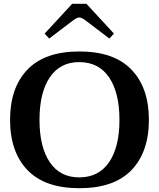

<svg xmlns="http://www.w3.org/2000/svg" viewBox="-20 -981 837 1011"><path d="M215 -804 360 -961H435L580 -804L556 -778L431 -873Q410 -889 398 -889Q385 -889 364 -873L239 -778ZM33 -350Q33 -519 124.5 -614.5Q216 -710 398 -710Q580 -710 672 -614.5Q764 -519 764 -350Q764 -181 672.5 -85.5Q581 10 398 10Q216 10 124.5 -85.5Q33 -181 33 -350ZM609 -350Q609 -493 554.5 -573.5Q500 -654 397 -654Q296 -654 242 -573.5Q188 -493 188 -350Q188 -207 242 -127Q296 -47 397 -47Q500 -47 554.5 -127Q609 -207 609 -350Z"/></svg>

Font: Taviraj DemiBold
Style: Regular
Weight: 600
Designer: Katatrad Team
Foundry: CadsonDemak
Version: Version 1.030